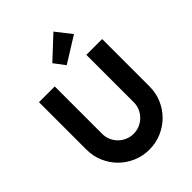

<svg xmlns="http://www.w3.org/2000/svg" viewBox="-265 -1077 1204 1204"><g transform="rotate(-45 337.0 -474.5)"><path d="M617.2 -279.8Q617.2 -221.7 595.2 -170.7Q573.2 -119.6 535.2 -81.8Q497.1 -43.9 446 -22Q395 0 336.9 0Q278.8 0 227.8 -22Q176.8 -43.9 138.9 -81.8Q101.1 -119.6 79.1 -170.7Q57.1 -221.7 57.1 -279.8V-700.2H196.8V-279.8Q196.8 -251 207.8 -225.6Q218.8 -200.2 237.8 -181.2Q256.8 -162.1 282.5 -151.1Q308.1 -140.1 336.9 -140.1Q365.7 -140.1 391.4 -151.1Q417 -162.1 436 -181.2Q455.1 -200.2 466.1 -225.6Q477.1 -251 477.1 -279.8V-700.2H617.2ZM344.2 -741.2 289.1 -814 434.1 -949.2 514.2 -847.2Z"/></g></svg>

Font: Righteous
Style: Regular
Weight: 400
Version: Version 1.000